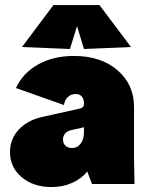

<svg xmlns="http://www.w3.org/2000/svg" viewBox="-20 -736 592 768"><path d="M186 12.2Q113.8 12.2 66.9 -27.1Q20 -66.4 20 -127.9Q20 -179.2 54.2 -216.8Q88.4 -254.4 147.9 -268.1L299.8 -301.8Q315.9 -305.2 315.9 -321.8Q315.9 -340.3 307.1 -350.1Q298.3 -359.9 282.2 -359.9Q264.2 -359.9 251.5 -347.9Q238.8 -335.9 235.8 -315.9L43.9 -383.8Q70.8 -443.4 131.8 -477.8Q192.9 -512.2 275.9 -512.2Q383.3 -512.2 449.7 -455.3Q516.1 -398.4 516.1 -308.1V-100.1L518.1 0H348.1L329.1 -49.8Q305.7 -21 268.3 -4.4Q231 12.2 186 12.2ZM67.9 -547.9 193.8 -715.8H377.9L503.9 -547.9L315.9 -540L288.1 -631.8L259.8 -540ZM231.9 -178.2Q231.9 -162.6 241.7 -153.3Q251.5 -144 268.1 -144Q289.6 -144 302.7 -161.4Q315.9 -178.7 315.9 -208V-227.1Q314.5 -226.6 303.7 -223.9Q293 -221.2 286.1 -220.2L266.1 -215.8Q250.5 -212.9 241.2 -202.6Q231.9 -192.4 231.9 -178.2Z"/></svg>

Font: Apfel Grotezk Satt
Style: Regular
Weight: 900
Designer: Luigi Gorlero
Foundry: © 2023, Luigi Gorlero & Collletttivo
Version: Version 2.000;Glyphs 3.2 (3217)